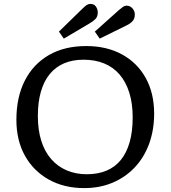

<svg xmlns="http://www.w3.org/2000/svg" viewBox="-20 -950 874 984"><path d="M412 14Q308 14 229.5 -30Q151 -74 107.5 -152.5Q64 -231 64 -336Q64 -452 107 -536.5Q150 -621 230 -667.5Q310 -714 422 -714Q527 -714 605.5 -671Q684 -628 727 -550Q770 -472 770 -368Q770 -283 744 -212.5Q718 -142 670 -91.5Q622 -41 556.5 -13.5Q491 14 412 14ZM425 -57Q482 -57 526 -75.5Q570 -94 599.5 -130.5Q629 -167 644.5 -221.5Q660 -276 660 -348Q660 -420 642.5 -475.5Q625 -531 592.5 -568.5Q560 -606 513.5 -625Q467 -644 408 -644Q352 -644 308.5 -625.5Q265 -607 235 -570.5Q205 -534 189.5 -480Q174 -426 174 -356Q174 -284 191.5 -228.5Q209 -173 242 -135Q275 -97 321.5 -77Q368 -57 425 -57ZM307 -752 282 -788 404 -907Q416 -919 425 -924.5Q434 -930 443 -930Q462 -930 471.5 -916.5Q481 -903 481 -886Q481 -865 469.5 -853Q458 -841 439 -830ZM491 -752 466 -788 589 -898Q602 -909 610.5 -915Q619 -921 628 -921Q647 -921 659 -907Q671 -893 671 -876Q671 -855 659.5 -842Q648 -829 629 -820Z"/></svg>

Font: Literata Variable Black
Style: Regular
Weight: 900
Designer: Latin by Veronika Burian and Jose Scaglione. Greek by Irene Vlachou. Cyrillic by Vera Evstafieva.
Foundry: TypeTogether
Version: Version 3.021